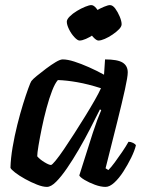

<svg xmlns="http://www.w3.org/2000/svg" viewBox="-20 -733 573 753"><path d="M164 0Q148 0 125 -9Q102 -18 78.5 -31Q55 -44 39 -56.5Q23 -69 21 -75Q22 -112 29.5 -156Q37 -200 48 -244Q59 -288 70.5 -325Q82 -362 91 -386.5Q100 -411 103 -415Q108 -422 124.5 -435.5Q141 -449 161 -464Q181 -479 198.5 -489.5Q216 -500 226 -500Q245 -500 271.5 -491.5Q298 -483 328.5 -469.5Q359 -456 388 -440L392 -500Q441 -500 461 -487.5Q481 -475 481 -449Q481 -432 470 -382Q459 -332 439.5 -254Q420 -176 394 -73L405 -66Q416 -77 430 -96Q444 -115 459 -137Q474 -159 484 -177Q493 -177 502 -172.5Q511 -168 513 -163Q508 -142 494.5 -114.5Q481 -87 464 -60.5Q447 -34 428.5 -17Q410 0 394 0Q375 0 352 -8.5Q329 -17 311.5 -27.5Q294 -38 291 -45L344 -212Q351 -231 356 -246.5Q361 -262 366.5 -275Q372 -288 377 -301L372 -304Q355 -270 334 -229Q313 -188 289.5 -147.5Q266 -107 243 -73.5Q220 -40 200 -20Q180 0 164 0ZM180 -86Q184 -86 198 -103Q212 -120 231 -148Q250 -176 271.5 -209.5Q293 -243 314 -277Q335 -311 351.5 -340Q368 -369 376 -387Q326 -403 283.5 -410.5Q241 -418 207 -419Q196 -407 184.5 -377.5Q173 -348 162.5 -309Q152 -270 144 -231Q136 -192 131 -162Q126 -132 126 -120Q136 -108 154 -97Q172 -86 180 -86ZM292 -574Q284 -574 271.5 -587.5Q259 -601 250.5 -618.5Q242 -636 242 -648Q242 -657 253.5 -668.5Q265 -680 281.5 -690Q298 -700 314 -706.5Q330 -713 338 -713Q348 -713 358.5 -699.5Q369 -686 376.5 -668Q384 -650 384 -638Q384 -629 373.5 -618.5Q363 -608 347.5 -597.5Q332 -587 317 -580.5Q302 -574 292 -574ZM366 -574Q358 -574 345.5 -587.5Q333 -601 324.5 -618.5Q316 -636 316 -648Q316 -657 327.5 -668.5Q339 -680 355.5 -690Q372 -700 388 -706.5Q404 -713 411 -713Q422 -713 432 -699.5Q442 -686 449.5 -668Q457 -650 457 -638Q457 -629 447 -618.5Q437 -608 421.5 -597.5Q406 -587 391 -580.5Q376 -574 366 -574Z"/></svg>

Font: Texturina 12pt SemiBold
Style: Italic
Weight: 600
Italic angle: -11°
Version: Version 1.002